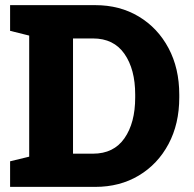

<svg xmlns="http://www.w3.org/2000/svg" viewBox="-20 -731 758 751"><path d="M19.5 0V-100.1L94.2 -118.2V-591.8L19.5 -610.4V-710.9H352.5Q448.7 -710.9 522.9 -666.3Q597.2 -621.6 639.2 -542.7Q681.2 -463.9 681.2 -360.8V-349.6Q681.2 -246.6 639.2 -167.7Q597.2 -88.9 522.9 -44.4Q448.7 0 352.5 0ZM265.6 -129.9H343.8Q424.8 -129.9 466.8 -190.2Q508.8 -250.5 508.8 -349.6V-361.3Q508.8 -460 466.8 -520.3Q424.8 -580.6 343.8 -580.6H265.6Z"/></svg>

Font: Roboto Slab Black
Style: Regular
Weight: 900
Designer: Google
Version: Version 2.000; ttfautohint (v1.8.1.43-b0c9)